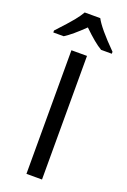

<svg xmlns="http://www.w3.org/2000/svg" viewBox="-176 -987 689 1042"><g transform="rotate(20 169.0 -465.5)"><path d="M-1.5 -771H58.6C87.4 -789.1 123 -819.3 165.5 -860.8C209 -818.4 245.1 -788.1 274.4 -771H336.4V-782.2C270 -848.6 228.5 -898.4 211.4 -931.2H121.6C113.8 -917 101.6 -899.9 85 -878.9C67.9 -857.9 39.1 -825.7 -1.5 -782.2ZM213.9 -713.9H124V0H213.9Z"/></g></svg>

Font: Noto Reveo Sans
Style: Regular
Weight: 400
Designer: Monotype Design team
Foundry: Monotype Imaging Inc.
Version: Version 1.04